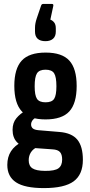

<svg xmlns="http://www.w3.org/2000/svg" viewBox="-20 -770 461 983"><path d="M204.7 193Q106.6 193 62 163.4Q17.4 133.9 17.4 74.3Q17.4 33.7 36.2 4.5Q55 -24.8 93.4 -44.3L171.9 -17.9Q149.7 -7.9 138.3 9.8Q127 27.5 127 50.3Q127 79.2 146.1 91.8Q165.2 104.4 210.1 104.9Q260.9 105.4 279.5 91.5Q298.2 77.6 298.2 46.7Q298.2 20.9 287.1 8.5Q276 -3.9 248.8 -5.4L130.6 -13.9Q90.3 -17.8 67.3 -41.5Q44.4 -65.2 44.4 -105.2Q44.4 -141.2 63.7 -164.6Q83 -188 112.7 -204.5L176 -172.6Q157.4 -167.1 148.3 -156.2Q139.2 -145.4 139.2 -132.7Q139.2 -120.5 147.6 -112.9Q155.9 -105.4 176.5 -103.4L284.3 -94.4Q347.5 -89.4 375.9 -55Q404.3 -20.5 404.3 48.3Q404.3 123.6 357.2 158.3Q310.2 193 204.7 193ZM213.1 -158.6Q130 -158.6 91.7 -199.8Q53.3 -241 53.3 -330.4Q53.3 -418.4 91.2 -459.6Q129 -500.8 213.7 -500.8Q297.8 -500.8 335.1 -459.6Q372.5 -418.4 372.5 -329.9Q372.5 -240.5 334.8 -199.5Q297.2 -158.6 213.1 -158.6ZM213.1 -246.2Q245.5 -246.2 257.1 -263.9Q268.8 -281.6 268.8 -328.4Q268.8 -376.3 257.1 -394.7Q245.5 -413.2 213.1 -413.2Q181.3 -413.2 169.4 -394.7Q157.5 -376.3 157.5 -328.4Q157.5 -281.6 169.4 -263.9Q181.3 -246.2 213.1 -246.2ZM212.7 -559.2Q186.4 -559.2 172.8 -571.6Q159.2 -584 159.2 -608.3V-626.2Q159.2 -639.7 161.5 -651.2Q163.7 -662.7 168.2 -676.1L190.6 -741.9Q193.5 -749.8 201 -749.8H246.4Q254.8 -749.8 252.8 -739.4L237.8 -669.4Q249.8 -665 257.7 -654.5Q265.7 -644.1 265.7 -624.8V-608.3Q265.7 -584 251.6 -571.6Q237.4 -559.2 212.7 -559.2Z"/></svg>

Font: Sofia Sans Condensed
Style: Regular
Weight: 400
Designer: Botio Nikoltchev, Ani Petrova
Foundry: lettersoup
Version: Version 4.100